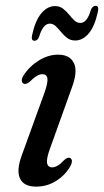

<svg xmlns="http://www.w3.org/2000/svg" viewBox="-20 -650 367 678"><path d="M164.5 -59Q173 -59 183.2 -64.8Q193.5 -70.5 208 -86Q220 -96 227.5 -92Q240.5 -85.5 227.5 -61.5Q209 -30 177.2 -10.5Q145.5 9 107.5 9Q64 9 50.5 -20Q37 -49 58 -104.5L134.5 -315.5Q149.5 -356 147.5 -372Q145.5 -388 129.5 -388Q120.5 -388 109.8 -381.8Q99 -375.5 83.5 -360Q71 -351 63.5 -354.5Q57.5 -357 57 -365Q56.5 -373 63 -383.5Q84 -416 117.2 -436.5Q150.5 -457 185.5 -457Q226.5 -457 241 -427.2Q255.5 -397.5 233 -338.5L157.5 -128Q143.5 -90 146.2 -74.5Q149 -59 164.5 -59ZM245.4 -507Q228.9 -507 217.1 -516Q205.3 -525 195.8 -536.8Q186.4 -548.5 176.9 -557.5Q167.4 -566.5 156 -566.5Q131.6 -566.5 118.1 -520Q112.6 -506 101.7 -506Q88.6 -506 93.7 -527.5Q104.6 -577.5 125.9 -603Q147.2 -628.5 174.1 -628.5Q190.6 -628.5 202.4 -619.5Q214.2 -610.5 223.7 -598.8Q233.1 -587 242.4 -578Q251.7 -569 263.5 -569Q287.9 -569 301 -615.5Q306.9 -629.5 317.8 -629.5Q330.5 -629.5 325.4 -607.5Q314.5 -557 293.4 -532Q272.3 -507 245.4 -507Z"/></svg>

Font: Fraunces 72pt Soft
Style: Italic
Weight: 400
Italic angle: -16°
Version: Version 1.000;[b76b70a41]